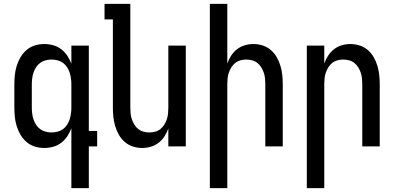

<svg xmlns="http://www.w3.org/2000/svg" viewBox="-20 -755 2040 990"><path d="M246 -72Q261 -72 276.5 -76Q292 -80 304.5 -89Q317 -98 325.5 -111Q334 -124 339 -139Q344 -154 346 -169.5Q348 -185 348 -200V-320Q348 -335 346 -350.5Q344 -366 339 -381Q334 -396 325.5 -409Q317 -422 304.5 -431Q292 -440 276.5 -444Q261 -448 246 -448Q231 -448 215.5 -444Q200 -440 187.5 -431Q175 -422 166.5 -409Q158 -396 153 -381Q148 -366 146 -350.5Q144 -335 144 -320V-200Q144 -185 146 -169.5Q148 -154 153 -139Q158 -124 166.5 -111Q175 -98 187.5 -89Q200 -80 215.5 -76Q231 -72 246 -72ZM348 215V-94Q340 -72 327 -52.5Q314 -33 296 -19Q278 -5 255 1.5Q232 8 209 8Q184 8 160.5 1Q137 -6 118 -22Q99 -38 86.5 -59Q74 -80 66.5 -103.5Q59 -127 56.5 -151.5Q54 -176 54 -200V-320Q54 -344 56.5 -368.5Q59 -393 66.5 -416.5Q74 -440 86.5 -461Q99 -482 118 -498Q137 -514 160.5 -521Q184 -528 209 -528Q232 -528 255 -521.5Q278 -515 296 -501Q314 -487 327 -467.5Q340 -448 348 -426V-520H438V-80H481V0H438V215Z M713 8Q689 8 665.5 0.5Q642 -7 623.5 -23Q605 -39 593 -60Q581 -81 574 -104.5Q567 -128 564.5 -152Q562 -176 562 -200V-655H519V-735H652V-200Q652 -185 653.5 -169.5Q655 -154 660 -139.5Q665 -125 673 -112Q681 -99 693 -89.5Q705 -80 720 -76Q735 -72 750 -72Q765 -72 780 -76Q795 -80 807 -89.5Q819 -99 827 -112Q835 -125 840 -139.5Q845 -154 846.5 -169.5Q848 -185 848 -200V-520H938V0H848V-93Q841 -72 828.5 -52.5Q816 -33 798 -19Q780 -5 758 1.5Q736 8 713 8Z M1062 215V-735H1152V-427Q1159 -448 1171.5 -467.5Q1184 -487 1202 -501Q1220 -515 1242 -521.5Q1264 -528 1287 -528Q1311 -528 1334.5 -520.5Q1358 -513 1376.5 -497Q1395 -481 1407 -460Q1419 -439 1426 -415.5Q1433 -392 1435.5 -368Q1438 -344 1438 -320V0H1348V-320Q1348 -335 1346.5 -350.5Q1345 -366 1340 -380.5Q1335 -395 1327 -408Q1319 -421 1307 -430.5Q1295 -440 1280 -444Q1265 -448 1250 -448Q1235 -448 1220 -444Q1205 -440 1193 -430.5Q1181 -421 1173 -408Q1165 -395 1160 -380.5Q1155 -366 1153.5 -350.5Q1152 -335 1152 -320V215Z M1562 215V-520H1652V-427Q1659 -448 1671.5 -467.5Q1684 -487 1702 -501Q1720 -515 1742 -521.5Q1764 -528 1787 -528Q1811 -528 1834.5 -520.5Q1858 -513 1876.5 -497Q1895 -481 1907 -460Q1919 -439 1926 -415.5Q1933 -392 1935.5 -368Q1938 -344 1938 -320V0H1848V-320Q1848 -335 1846.5 -350.5Q1845 -366 1840 -380.5Q1835 -395 1827 -408Q1819 -421 1807 -430.5Q1795 -440 1780 -444Q1765 -448 1750 -448Q1735 -448 1720 -444Q1705 -440 1693 -430.5Q1681 -421 1673 -408Q1665 -395 1660 -380.5Q1655 -366 1653.5 -350.5Q1652 -335 1652 -320V215Z"/></svg>

Font: Iosevka Custom Medium
Style: Regular
Weight: 500
Monospace: yes
Designer: Belleve Invis
Foundry: Belleve Invis
Version: Version 32.5.0; ttfautohint (v1.8.4)